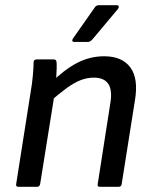

<svg xmlns="http://www.w3.org/2000/svg" viewBox="-20 -717 586 737"><path d="M363 0Q353 0 355 -10L404 -324Q419 -419 340 -419Q315 -419 290 -409.5Q265 -400 235.5 -378.5Q206 -357 166 -322L178 -401Q227 -450 276 -475.5Q325 -501 380 -501Q449 -501 480.5 -458Q512 -415 498 -332L447 -10Q445 0 436 0ZM51 0Q40 0 42 -10L98 -366Q103 -393 106 -426Q109 -459 109 -478Q109 -489 122 -489H186Q196 -489 197 -479Q198 -470 197.5 -453.5Q197 -437 196 -419.5Q195 -402 193 -388L191 -366L134 -10Q133 -6 130.5 -3Q128 0 123 0ZM265 -556Q260 -556 258 -559.5Q256 -563 260 -569L342 -686Q348 -697 359 -697H428Q434 -697 435.5 -693Q437 -689 433 -683L335 -566Q326 -556 318 -556Z"/></svg>

Font: Sofia Sans Medium
Style: Italic
Weight: 500
Italic angle: -9°
Version: Version 4.101